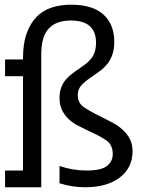

<svg xmlns="http://www.w3.org/2000/svg" viewBox="-20 -789 655 809"><path d="M153.8 0H1.3V-70.5H76.9V-467.9H1.3V-538.5H76.9V-543.6Q76.9 -605.1 92.3 -648.1Q107.7 -691 134 -717.9Q160.3 -744.9 197.4 -757.1Q234.6 -769.2 279.5 -769.2Q370.5 -769.2 416 -727.6Q461.5 -685.9 461.5 -612.8Q461.5 -582.1 453.2 -558.3Q444.9 -534.6 430.8 -517.9Q416.7 -501.3 400 -489.1Q383.3 -476.9 366.7 -465.4Q341 -448.7 324.4 -431.4Q307.7 -414.1 307.7 -388.5Q307.7 -355.1 332.7 -337.8Q357.7 -320.5 407.7 -296.2Q430.8 -284.6 453.8 -272.4Q476.9 -260.3 496.2 -242.9Q515.4 -225.6 526.9 -203.8Q538.5 -182.1 538.5 -151.3Q538.5 -82.1 484.6 -41Q430.8 0 338.5 0Q284.6 0 230.8 -16.7V-89.7Q285.9 -70.5 344.9 -70.5Q406.4 -70.5 430.8 -89.7Q455.1 -109 455.1 -139.7Q455.1 -178.2 428.8 -196.8Q402.6 -215.4 353.8 -237.2Q332.1 -247.4 309.6 -259Q287.2 -270.5 269.9 -286.5Q252.6 -302.6 241.7 -324.4Q230.8 -346.2 230.8 -376.9Q230.8 -401.3 237.8 -419.9Q244.9 -438.5 255.8 -451.9Q266.7 -465.4 280.8 -476.3Q294.9 -487.2 310.3 -497.4Q325.6 -507.7 339.1 -517.9Q352.6 -528.2 362.8 -540.4Q373.1 -552.6 378.8 -569.2Q384.6 -585.9 384.6 -609Q384.6 -702.6 278.2 -702.6Q216.7 -702.6 185.3 -668.6Q153.8 -634.6 153.8 -559Z"/></svg>

Font: Slabo 13px
Style: Regular
Weight: 400
Designer: John Hudson
Foundry: Tiro Typeworks Ltd.
Version: Version 1.02 Build 005a